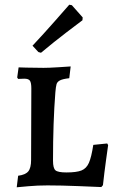

<svg xmlns="http://www.w3.org/2000/svg" viewBox="-20 -787 490 815"><path d="M57 -41Q88 -45 100 -59.5Q112 -74 112 -108L113 -411Q113 -436 107 -444.5Q101 -453 83 -453L57 -452L53 -458L59 -501Q77 -501 92 -500L165 -499Q187 -499 227 -501.5Q267 -504 280 -505L274 -455Q247 -452 235 -446Q223 -440 220 -429.5Q217 -419 215 -395Q205 -269 205 -105Q205 -73 215.5 -64Q226 -55 262 -55Q305 -55 326 -63.5Q347 -72 357.5 -96Q368 -120 376 -172L435 -178L439 -171Q437 -157 430 -106.5Q423 -56 417 -1L410 7Q387 6 313 3Q239 0 182 0Q139 0 100.5 3.5Q62 7 51 8ZM143 -566 118 -593Q165 -643 212.5 -697Q260 -751 274 -767L285 -765L331 -713L330 -701Q315 -690 262 -649.5Q209 -609 154 -563Z"/></svg>

Font: Alegreya SC Medium
Style: Regular
Weight: 500
Designer: Juan Pablo del Peral
Foundry: Huerta Tipografica
Version: Version 2.007; ttfautohint (v1.6)